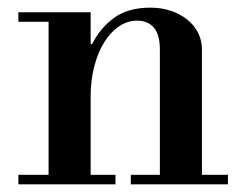

<svg xmlns="http://www.w3.org/2000/svg" viewBox="-20 -482 636 502"><path d="M28 -450H217V-367H221Q242 -409 278.5 -435.5Q315 -462 373 -462Q403 -462 427.5 -453.5Q452 -445 470 -430.5Q488 -416 498 -396Q508 -376 508 -353V-25H576V0H322V-25H398V-353Q398 -391 382.5 -409.5Q367 -428 338 -428Q313 -428 291 -413Q269 -398 252.5 -371.5Q236 -345 226.5 -308.5Q217 -272 217 -230V-25H282V0H28V-25H107V-425H28Z"/></svg>

Font: Libre Bodoni
Style: Regular
Weight: 400
Designer: Pablo Impallari, Rodrigo Fuenzalida
Foundry: Pablo Impallari, Rodrigo Fuenzalida
Version: Version 1.001; ttfautohint (v1.5.65-e2d9)